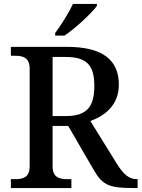

<svg xmlns="http://www.w3.org/2000/svg" viewBox="-20 -951 716 971"><path d="M259 -784V-771H306C361 -807 445 -886 470 -921V-931H349C328 -886 288 -822 259 -784ZM35 0H341V-45H320C281 -45 246 -53 246 -110V-314H325L455 -90C499 -14 533 0 656 0H676V-45H672C631 -45 603 -71 569 -126L437 -339C506 -364 581 -416 581 -523C581 -650 496 -714 319 -714H35V-669H56C96 -669 130 -660 130 -603V-110C130 -53 96 -45 56 -45H35ZM313 -364H246V-663H311C417 -663 457 -623 457 -517C457 -415 423 -364 313 -364Z"/></svg>

Font: Noto Serif Medium
Style: Regular
Weight: 500
Designer: Monotype Design Team
Foundry: Monotype Imaging Inc.
Version: Version 2.013